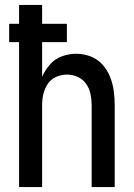

<svg xmlns="http://www.w3.org/2000/svg" viewBox="-20 -755 540 775"><path d="M57 0H150V-330Q150 -353 155 -375Q160 -397 172.5 -416Q185 -435 206.5 -444.5Q228 -454 250 -454Q273 -454 294 -444.5Q315 -435 328 -416Q341 -397 345.5 -375Q350 -353 350 -330V0H443V-330Q443 -360 439 -389Q435 -418 424 -445.5Q413 -473 393 -495Q373 -517 345 -527.5Q317 -538 287 -538Q258 -538 229.5 -527.5Q201 -517 181.5 -494.5Q162 -472 150 -445V-585H250V-659H150V-735H57V-659H17V-585H57Z"/></svg>

Font: Iosevka SS08 Medium
Style: Regular
Weight: 500
Monospace: yes
Designer: Belleve Invis
Foundry: Belleve Invis
Version: Version 3.4.3; ttfautohint (v1.8.3)